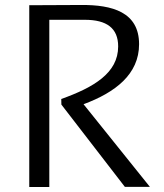

<svg xmlns="http://www.w3.org/2000/svg" viewBox="-20 -751 660 771"><path d="M178 0V-671.5H320.5C408.5 -671.5 454.5 -638 454.5 -564.5C454.5 -457.5 356 -400 226 -353.5L226.5 -331L481.5 -0.5H582L315.5 -332.5C442.5 -379.5 538.5 -452.5 538.5 -573.5C538.5 -702.5 431 -732 305.5 -731L97.5 -730V0Z"/></svg>

Font: Monaspace Argon Light
Style: Regular
Weight: 300
Designer: Riley Cran & the Lettermatic Team
Foundry: Lettermatic
Version: Version 1.000 (Monaspace Argon)